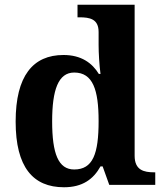

<svg xmlns="http://www.w3.org/2000/svg" viewBox="-20 -780 689 810"><path d="M250 10C328 10 374 -24 404 -78H413L441 0H635V-53H631C587 -53 548 -62 548 -123V-760H307V-707H315C359 -707 396 -700 396 -645V-590C396 -558 399 -505 404 -468H397C369 -514 323 -548 248 -548C119 -548 46 -460 46 -267C46 -75 119 10 250 10ZM293 -65C226 -65 200 -132 200 -268C200 -401 226 -474 293 -474C372 -474 396 -401 396 -269C396 -131 372 -65 293 -65Z"/></svg>

Font: Noto Serif NP Hmong
Style: Bold
Weight: 700
Designer: Dalton Maag Ltd
Foundry: Dalton Maag Ltd
Version: Version 1.001